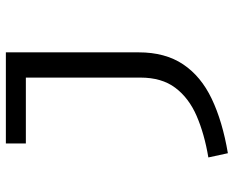

<svg xmlns="http://www.w3.org/2000/svg" viewBox="-91 -489 797 655"><g transform="rotate(-90 307.5 -161.5)"><path d="M456.4 -540V-86.7Q456.4 3.6 415.6 64.6Q374.9 125.6 297.9 162.3Q221 199 112.3 217.4L97.9 150.8Q177.9 137.4 239.5 110.8Q301 84.1 335.6 37.9Q370.3 -8.2 370.3 -81V-471.8H145.6V-540Z"/></g></svg>

Font: FiraCode Nerd Font
Style: Regular
Weight: 400
Designer: Carrois Corporate, Edenspiekermann AG, Nikita Prokopov
Foundry: Carrois Corporate, Edenspiekermann AG, Nikita Prokopov
Version: Version 6.002;Nerd Fonts 3.4.0